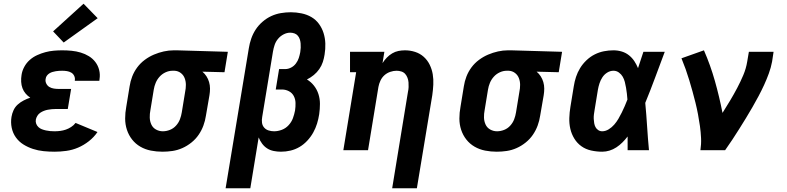

<svg xmlns="http://www.w3.org/2000/svg" viewBox="-20 -809 4240 1034"><path d="M274 8Q244 8 214.5 5Q185 2 157.5 -7Q130 -16 106 -31Q82 -46 65.5 -69Q49 -92 43 -121Q37 -150 42 -180Q45 -198 53 -215.5Q61 -233 75.5 -246Q90 -259 107.5 -268Q125 -277 143 -283Q129 -292 118 -305Q107 -318 101 -334Q95 -350 94 -368.5Q93 -387 96 -405Q99 -427 110.5 -448.5Q122 -470 140 -486Q158 -502 180 -512Q202 -522 224.5 -528Q247 -534 270 -536Q293 -538 315 -538Q341 -538 366 -535.5Q391 -533 414.5 -526Q438 -519 458.5 -506.5Q479 -494 493.5 -475Q508 -456 514 -432Q520 -408 516 -383Q516 -380 515.5 -378Q515 -376 515 -374H383Q383 -375 383 -375.5Q383 -376 383 -377Q385 -389 379.5 -400.5Q374 -412 363.5 -418Q353 -424 340.5 -426Q328 -428 315 -428Q307 -428 298 -427.5Q289 -427 280.5 -425.5Q272 -424 263 -421.5Q254 -419 246 -414Q238 -409 232.5 -401.5Q227 -394 226 -385Q223 -372 229 -359.5Q235 -347 246 -340.5Q257 -334 270.5 -332Q284 -330 298 -330H363L345 -222H280Q270 -222 259 -221Q248 -220 237.5 -218Q227 -216 216.5 -212Q206 -208 196.5 -201.5Q187 -195 181 -185Q175 -175 173 -165Q171 -153 175 -142.5Q179 -132 187 -124.5Q195 -117 205.5 -113Q216 -109 227.5 -106.5Q239 -104 250.5 -103Q262 -102 274 -102Q289 -102 304.5 -104Q320 -106 334.5 -111Q349 -116 363 -125Q377 -134 387 -147L505 -98Q486 -70 458.5 -48.5Q431 -27 400.5 -14Q370 -1 337.5 3.5Q305 8 274 8ZM323 -580 266 -640 430 -789 506 -711Z M855 8Q823 8 792.5 2Q762 -4 736 -19Q710 -34 691.5 -57.5Q673 -81 663.5 -110Q654 -139 654 -170.5Q654 -202 660 -234L678 -344Q682 -371 692 -397Q702 -423 719 -446Q736 -469 759.5 -486.5Q783 -504 809 -515Q835 -526 862 -532Q889 -538 916 -538Q920 -538 924.5 -538Q929 -538 933 -538L1207 -530L1189 -420L1070 -423Q1083 -412 1092 -398Q1101 -384 1106 -367Q1111 -350 1111 -332Q1111 -314 1108 -296L1089 -186Q1085 -159 1075.5 -133Q1066 -107 1050 -83.5Q1034 -60 1011 -41.5Q988 -23 962 -11.5Q936 0 909 4Q882 8 855 8ZM857 -102Q876 -102 895 -109.5Q914 -117 928 -132.5Q942 -148 949 -166.5Q956 -185 959 -204L977 -314Q981 -333 981 -352Q981 -371 974.5 -388Q968 -405 953.5 -416Q939 -427 920 -428H915Q913 -428 911.5 -428Q910 -428 909 -428Q890 -428 871.5 -419.5Q853 -411 839.5 -396Q826 -381 818.5 -363Q811 -345 808 -326L790 -216Q786 -196 786.5 -176Q787 -156 795 -138.5Q803 -121 820 -111.5Q837 -102 857 -102Z M1195 205 1320 -549Q1324 -575 1333 -601Q1342 -627 1357 -650Q1372 -673 1394 -692Q1416 -711 1441 -722.5Q1466 -734 1493 -738.5Q1520 -743 1546 -743Q1575 -743 1604 -737Q1633 -731 1657 -717Q1681 -703 1697.5 -680.5Q1714 -658 1722.5 -631Q1731 -604 1732 -574.5Q1733 -545 1728 -515Q1725 -495 1718.5 -475Q1712 -455 1699.5 -437Q1687 -419 1670 -405Q1653 -391 1633 -381Q1655 -368 1671 -347.5Q1687 -327 1695 -302Q1703 -277 1703 -249.5Q1703 -222 1699 -194Q1695 -168 1687.5 -143.5Q1680 -119 1667 -95.5Q1654 -72 1635 -51.5Q1616 -31 1593 -17.5Q1570 -4 1544.5 2Q1519 8 1493 8Q1473 8 1453.5 4Q1434 0 1418.5 -10Q1403 -20 1391.5 -35.5Q1380 -51 1373 -69L1328 205ZM1456 -102Q1477 -102 1498 -110Q1519 -118 1534.5 -135Q1550 -152 1557.5 -172.5Q1565 -193 1569 -214Q1572 -234 1571.5 -254.5Q1571 -275 1562 -292Q1553 -309 1535.5 -318Q1518 -327 1498 -327H1465L1483 -437H1516Q1532 -437 1547.5 -445Q1563 -453 1573.5 -467Q1584 -481 1589 -496.5Q1594 -512 1597 -528Q1599 -540 1599.5 -552Q1600 -564 1599 -575.5Q1598 -587 1594.5 -597.5Q1591 -608 1584 -616.5Q1577 -625 1566 -629Q1555 -633 1543 -633Q1525 -633 1507.5 -624Q1490 -615 1477.5 -600Q1465 -585 1459 -567Q1453 -549 1450 -531L1392 -179Q1389 -163 1391 -148Q1393 -133 1402.5 -122Q1412 -111 1426.5 -106.5Q1441 -102 1456 -102Z M2092 205 2177 -314Q2180 -327 2180.5 -340Q2181 -353 2180 -365.5Q2179 -378 2174.5 -390Q2170 -402 2162 -411Q2154 -420 2141.5 -424Q2129 -428 2116 -428Q2099 -428 2081.5 -422Q2064 -416 2050.5 -404Q2037 -392 2029 -375Q2021 -358 2018 -341L1962 0H1829L1898 -420H1865V-530H2050L2040 -469Q2050 -485 2063 -498.5Q2076 -512 2092 -521.5Q2108 -531 2125.5 -534.5Q2143 -538 2161 -538Q2189 -538 2215.5 -529.5Q2242 -521 2262 -503Q2282 -485 2294 -460.5Q2306 -436 2310.5 -409Q2315 -382 2313.5 -353Q2312 -324 2308 -296L2225 205Z M2655 8Q2623 8 2592.5 2Q2562 -4 2536 -19Q2510 -34 2491.5 -57.5Q2473 -81 2463.5 -110Q2454 -139 2454 -170.5Q2454 -202 2460 -234L2478 -344Q2482 -371 2492 -397Q2502 -423 2519 -446Q2536 -469 2559.5 -486.5Q2583 -504 2609 -515Q2635 -526 2662 -532Q2689 -538 2716 -538Q2720 -538 2724.5 -538Q2729 -538 2733 -538L3007 -530L2989 -420L2870 -423Q2883 -412 2892 -398Q2901 -384 2906 -367Q2911 -350 2911 -332Q2911 -314 2908 -296L2889 -186Q2885 -159 2875.5 -133Q2866 -107 2850 -83.5Q2834 -60 2811 -41.5Q2788 -23 2762 -11.5Q2736 0 2709 4Q2682 8 2655 8ZM2657 -102Q2676 -102 2695 -109.5Q2714 -117 2728 -132.5Q2742 -148 2749 -166.5Q2756 -185 2759 -204L2777 -314Q2781 -333 2781 -352Q2781 -371 2774.5 -388Q2768 -405 2753.5 -416Q2739 -427 2720 -428H2715Q2713 -428 2711.5 -428Q2710 -428 2709 -428Q2690 -428 2671.5 -419.5Q2653 -411 2639.5 -396Q2626 -381 2618.5 -363Q2611 -345 2608 -326L2590 -216Q2586 -196 2586.5 -176Q2587 -156 2595 -138.5Q2603 -121 2620 -111.5Q2637 -102 2657 -102Z M3223 8Q3193 8 3163.5 1.5Q3134 -5 3111 -21.5Q3088 -38 3073 -62.5Q3058 -87 3051.5 -115Q3045 -143 3046 -173.5Q3047 -204 3052 -234L3070 -344Q3074 -370 3082 -394.5Q3090 -419 3104 -442Q3118 -465 3138.5 -484.5Q3159 -504 3183 -516Q3207 -528 3232.5 -533Q3258 -538 3284 -538Q3307 -538 3328.5 -531.5Q3350 -525 3367 -511.5Q3384 -498 3396 -480Q3408 -462 3416 -442Q3423 -464 3430.5 -486Q3438 -508 3445 -530H3560Q3534 -461 3508.5 -392Q3483 -323 3455 -255Q3461 -191 3465 -127.5Q3469 -64 3475 0H3360Q3360 -18 3360 -36.5Q3360 -55 3360 -74Q3347 -57 3332 -42Q3317 -27 3299.5 -15.5Q3282 -4 3262.5 2Q3243 8 3223 8ZM3223 -102Q3241 -102 3258 -112.5Q3275 -123 3288 -138Q3301 -153 3310.5 -169.5Q3320 -186 3328.5 -203Q3337 -220 3344.5 -237.5Q3352 -255 3359 -273Q3358 -289 3356 -305Q3354 -321 3351.5 -336.5Q3349 -352 3345 -367.5Q3341 -383 3333.5 -396Q3326 -409 3313 -418.5Q3300 -428 3284 -428Q3266 -428 3250 -418Q3234 -408 3224 -392.5Q3214 -377 3208.5 -360Q3203 -343 3200 -326L3182 -216Q3180 -204 3178.5 -192.5Q3177 -181 3177.5 -169Q3178 -157 3180 -145.5Q3182 -134 3187 -124.5Q3192 -115 3201.5 -108.5Q3211 -102 3223 -102Z M3752 0Q3757 -33 3755.5 -65.5Q3754 -98 3749.5 -130Q3745 -162 3739 -193.5Q3733 -225 3725.5 -255.5Q3718 -286 3709.5 -316.5Q3701 -347 3692 -377Q3683 -407 3672.5 -436.5Q3662 -466 3650 -495L3771 -538Q3806 -458 3830 -373Q3854 -288 3871 -201Q3892 -234 3912 -267.5Q3932 -301 3950 -335Q3968 -369 3983 -404.5Q3998 -440 4004 -477L4013 -530H4146L4138 -477Q4132 -445 4120.5 -413.5Q4109 -382 4095 -351.5Q4081 -321 4065 -291Q4049 -261 4032 -231.5Q4015 -202 3997 -172.5Q3979 -143 3961 -114.5Q3943 -86 3924 -57Q3905 -28 3885 0Z"/></svg>

Font: Iosevka Slab XBdEx
Style: Italic
Weight: 800
Width: 7
Italic angle: -9°
Monospace: yes
Designer: Belleve Invis
Foundry: Belleve Invis
Version: Version 11.1.1; ttfautohint (v1.8.3)